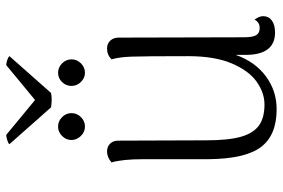

<svg xmlns="http://www.w3.org/2000/svg" viewBox="-162 -710 885 600"><g transform="rotate(-90 280.0 -409.5)"><path d="M530 -29Q530 -12 516.5 -2Q503 8 479 8Q409 8 409 -84V-115Q388 -55 342.5 -21Q297 13 239 13Q158 13 121 -36Q84 -85 83 -201V-404Q83 -469 73 -503Q89 -517 107 -517Q122 -517 131.5 -507.5Q141 -498 141 -482L142 -207Q142 -138 153 -99Q164 -60 188 -42.5Q212 -25 254 -25Q290 -25 324.5 -49Q359 -73 382 -126.5Q405 -180 405 -264Q405 -402 403.5 -441Q402 -480 395 -503Q409 -517 429 -517Q444 -517 453.5 -507Q463 -497 463 -480L464 -90Q464 -62 470.5 -51Q477 -40 493 -40Q511 -40 519 -56Q530 -42 530 -29ZM143 -628Q143 -645 155.5 -657.5Q168 -670 185 -670Q202 -670 214.5 -657.5Q227 -645 227 -628Q227 -611 214.5 -598.5Q202 -586 185 -586Q168 -586 155.5 -599Q143 -612 143 -628ZM312 -628Q312 -645 324 -657.5Q336 -670 353 -670Q370 -670 382.5 -657.5Q395 -645 395 -628Q395 -611 382.5 -598.5Q370 -586 353 -586Q337 -586 324.5 -598.5Q312 -611 312 -628ZM268 -742 377 -832Q383 -832 392.5 -829Q402 -826 405 -822L290 -692Q280 -690 270 -690Q259 -690 245 -692L130 -822Q131 -825 141.5 -828.5Q152 -832 159 -832Z"/></g></svg>

Font: Arima Madurai Light
Style: Regular
Weight: 300
Designer: Joana Correia and Natanael Gama
Foundry: NDISCOVER
Version: Version 1.020